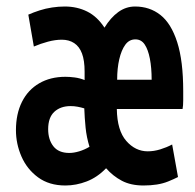

<svg xmlns="http://www.w3.org/2000/svg" viewBox="-20 -558 600 590"><path d="M181 12Q131 12 97 -13Q63 -38 46 -77Q29 -116 29 -158Q29 -208 47.5 -245Q66 -282 100.5 -302Q135 -322 181 -322Q194 -322 209.5 -320Q225 -318 240 -312V-338Q240 -372 232 -393.5Q224 -415 208 -425.5Q192 -436 170 -436Q150 -436 127.5 -430Q105 -424 84 -415L67 -513Q83 -520 101.5 -526Q120 -532 140 -535Q160 -538 179 -538Q217 -538 248 -522.5Q279 -507 301 -473Q320 -504 343.5 -521Q367 -538 395 -538Q440 -538 473 -512Q506 -486 524.5 -428.5Q543 -371 543 -278Q543 -267 543 -250Q543 -233 541 -223H339Q340 -157 368 -125Q396 -93 434 -93Q453 -93 472.5 -99Q492 -105 509 -114L527 -14Q513 -7 497 -0.5Q481 6 462 9Q443 12 421 12Q382 12 354.5 -2.5Q327 -17 306 -41Q279 -13 246.5 -0.5Q214 12 181 12ZM193 -88Q207 -88 223.5 -93Q240 -98 255 -107Q246 -136 243 -166Q240 -196 239 -225Q229 -228 218.5 -230Q208 -232 197 -232Q166 -232 147 -214.5Q128 -197 128 -161Q128 -129 144 -108.5Q160 -88 193 -88ZM340 -313H446Q446 -350 440.5 -378Q435 -406 424.5 -421.5Q414 -437 396 -437Q377 -437 365 -420.5Q353 -404 346.5 -376Q340 -348 340 -313Z"/></svg>

Font: Ubuntu Sans Mono SemiBold
Style: Regular
Weight: 600
Monospace: yes
Designer: Dalton Maag Ltd
Foundry: Dalton Maag Ltd
Version: Version 1.006